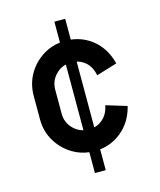

<svg xmlns="http://www.w3.org/2000/svg" viewBox="-101 -636 672 804"><g transform="rotate(-15 234.5 -234.0)"><path d="M210.9 -91.8V-377Q186.5 -371.1 168 -352.5Q140.6 -325.2 140.6 -286.1V-182.6Q140.6 -143.6 168 -116.2Q186.5 -97.7 210.9 -91.8ZM257.8 -91.8Q277.8 -96.7 293.9 -110.4Q318.8 -131.3 326.2 -169.4L416 -142.1Q399.4 -74.7 350.1 -35.2Q309.1 -2.4 257.8 3.4V93.8H210.9V3.4Q172.9 -1 140.1 -20.5Q97.7 -45.9 72.3 -88.4Q46.9 -130.9 46.9 -182.6V-286.1Q47.4 -338.4 72.5 -380.6Q97.7 -422.9 140.1 -448.2Q172.9 -467.8 210.9 -472.2V-562.5H257.8V-472.2Q309.1 -466.3 350.1 -434.1Q399.4 -394 416 -326.7L326.2 -299.3Q318.8 -337.4 293.9 -358.9Q277.8 -372.1 257.8 -377Z"/></g></svg>

Font: Lambda
Style: Regular
Weight: 400
Designer: GGBotNet
Version: 0.22